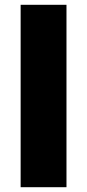

<svg xmlns="http://www.w3.org/2000/svg" viewBox="-20 -780 363 800"><path d="M257 0H66V-760H257Z"/></svg>

Font: Noto Sans Gujarati UI Black
Style: Regular
Weight: 900
Designer: Jelle Bosma - Monotype Design Team, Universal Thirst
Foundry: Monotype Imaging Inc.
Version: Version 2.106; ttfautohint (v1.8.4.7-5d5b)